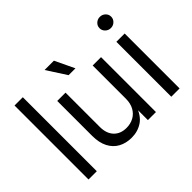

<svg xmlns="http://www.w3.org/2000/svg" viewBox="-145 -1041 1335 1335"><g transform="rotate(-45 523.0 -373.0)"><path d="M157.2 -727.5V0H75.7V-727.5Z M494.1 7.3Q439.5 7.3 397.5 -15.4Q355.5 -38.1 331.8 -83.7Q308.1 -129.4 308.1 -196.8V-540H389.6V-203.1Q389.6 -138.7 423.8 -102.5Q458 -66.4 516.6 -66.4Q556.2 -66.4 587.9 -83.5Q619.6 -100.6 638.2 -133.8Q656.7 -167 656.7 -214.8V-540H738.8V0H659.7V-129.9H672.9Q648.4 -55.7 601.6 -24.2Q554.7 7.3 494.1 7.3ZM490.7 -610.8 397.9 -754.4H489.7L558.1 -610.8Z M889.6 0V-540H971.2V0ZM930.7 -634.3Q907.2 -634.3 890.4 -650.4Q873.5 -666.5 873.5 -689.5Q873.5 -712.4 890.4 -728.3Q907.2 -744.1 930.7 -744.1Q954.1 -744.1 970.9 -728.3Q987.8 -712.4 987.8 -689.5Q987.8 -666.5 970.9 -650.4Q954.1 -634.3 930.7 -634.3Z"/></g></svg>

Font: V-Inter
Style: Regular-375
Weight: 375
Designer: Rasmus Andersson
Foundry: rsms
Version: Version 4.000;git-4146feb